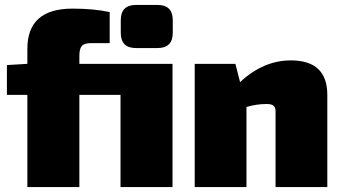

<svg xmlns="http://www.w3.org/2000/svg" viewBox="-20 -759 1388 779"><path d="M532 -739H619Q681 -739 681 -677V-626Q681 -564 619 -564H532Q470 -564 470 -626V-677Q470 -739 532 -739ZM680 -500V0H469V-374H302V0H91V-374H8V-495L91 -500V-561Q91 -724 274 -724Q361 -724 425 -710V-584H349Q322 -584 312 -572.5Q302 -561 302 -532V-500Z M935 -500 954 -426Q1049 -514 1160 -514Q1308 -514 1308 -374V0H1098V-307Q1098 -323 1090 -330Q1082 -337 1062 -337Q1020 -337 980 -325V0H770V-500Z"/></svg>

Font: Exo 2.0 Black
Style: Regular
Weight: 900
Designer: Natanael Gama
Version: Version 1.001;PS 001.001;hotconv 1.0.70;makeotf.lib2.5.58329